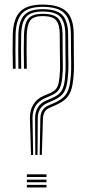

<svg xmlns="http://www.w3.org/2000/svg" viewBox="-20 -827 382 847"><path d="M155.2 -143.5 158 -304.2Q158.8 -346.8 193 -361.5L219.5 -373Q247.8 -385.2 263.2 -401.2Q278.8 -417.2 285.4 -444.5Q292 -471.8 293.8 -517.8Q294.2 -530 294 -545.5Q293.8 -561 293.4 -591Q293 -621 292.8 -677.2Q292 -741 263.6 -768.9Q235.2 -796.8 167.8 -796.8Q105.5 -796.8 78.2 -768.8Q51 -740.8 48.8 -676.8Q48 -643.2 48 -607.2Q48 -571.2 49 -523.8H36.8Q35.8 -571.2 35.6 -607.4Q35.5 -643.5 36.5 -677.2Q39 -746 69.5 -776.4Q100 -806.8 167.8 -806.8Q240.2 -806.8 272.4 -776.8Q304.5 -746.8 305.2 -677.2Q305.2 -620.8 305.6 -590.9Q306 -561 306.2 -545.5Q306.5 -530 306 -517.5Q304 -468.8 296.8 -439.8Q289.5 -410.8 272.5 -393.5Q255.5 -376.2 224.5 -362.8L198.2 -351.2Q170.5 -339.2 169.5 -304.2L164.5 -143.5ZM135.8 -143.5 134.8 -304.2Q134.5 -361.8 183 -383L209.5 -394.5Q232.2 -404.2 244.6 -417.4Q257 -430.5 262.4 -454Q267.8 -477.5 269.2 -518.2Q269.8 -530.5 269.5 -545.6Q269.2 -560.8 268.8 -590.8Q268.2 -620.8 268.2 -677.2Q267.5 -730.5 245.5 -753.4Q223.5 -776.2 167.8 -776.2Q117.2 -776.2 96.2 -753.1Q75.2 -730 73.5 -675.8Q72.8 -643.2 72.8 -607.5Q72.8 -571.8 73.5 -523.8H61.2Q60.5 -571.2 60.4 -607.1Q60.2 -643 61 -676.2Q63.2 -735 87.4 -760.8Q111.5 -786.5 167.8 -786.5Q229.2 -786.5 254.5 -761.1Q279.8 -735.8 280.5 -677.2Q280.8 -620.5 281.1 -590.6Q281.5 -560.8 281.8 -545.6Q282 -530.5 281.5 -518Q279.5 -474.5 273.5 -449.1Q267.5 -423.8 253.8 -409.2Q240 -394.8 214.5 -383.8L188 -372.2Q146.8 -354.2 146.5 -304.2L145.5 -143.5ZM116.8 -143.5 112 -304.2Q111 -338.8 126.4 -365Q141.8 -391.2 173 -404.5L199.5 -415.8Q216.8 -423 226 -433.4Q235.2 -443.8 239.2 -463.5Q243.2 -483.2 244.8 -518.8Q245 -530.5 244.9 -545.5Q244.8 -560.5 244.2 -590.4Q243.8 -620.2 243.5 -677.2Q242.8 -719.5 227.4 -737.8Q212 -756 167.8 -756Q128.5 -756 114 -737.4Q99.5 -718.8 98 -674.5Q97.2 -642.5 97.2 -607.2Q97.2 -572 98.2 -523.8H86Q85 -572 84.9 -607.5Q84.8 -643 85.8 -675.2Q87.5 -724.2 105.1 -745.1Q122.8 -766 167.8 -766Q218 -766 236.6 -745.5Q255.2 -725 256 -677.2Q256 -620.5 256.5 -590.5Q257 -560.5 257.2 -545.5Q257.5 -530.5 257 -518.5Q255.2 -480.2 250.5 -458.8Q245.8 -437.2 235 -425.5Q224.2 -413.8 204.5 -405.2L178 -393.5Q122.5 -369.5 123.5 -304.2L126.2 -143.5ZM98.5 -46.2V-57.8H185V-46.2ZM98.5 -23V-34.5H185V-23ZM98.5 0V-11.5H185V0Z"/></svg>

Font: Big Shoulders Inline Text Light
Style: Regular
Weight: 300
Designer: Patric King
Foundry: XO Type Co
Version: Version 1.000